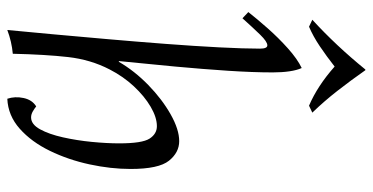

<svg xmlns="http://www.w3.org/2000/svg" viewBox="-267 -737 1019 525"><g transform="rotate(90 242.5 -474.5)"><path d="M62 15Q67 -36 73.5 -107.5Q80 -179 87 -259Q94 -339 100 -418Q106 -497 109.5 -564.5Q113 -632 113 -676Q113 -696 104 -696Q94 -696 75 -676.5Q56 -657 30 -628L13 -644Q31 -667 57 -696.5Q83 -726 112 -752Q141 -778 166 -790Q172 -777 175 -756.5Q178 -736 178 -711Q178 -657 173.5 -588.5Q169 -520 162 -444Q155 -368 147 -290H149Q174 -333 212.5 -370.5Q251 -408 292.5 -431.5Q334 -455 366 -455Q397 -455 419.5 -427Q442 -399 442 -322Q442 -268 429.5 -210Q417 -152 392.5 -101.5Q368 -51 332 -19Q296 13 250 15Q243 -6 248 -29.5Q253 -53 271 -64Q277 -59 285 -54.5Q293 -50 301 -50Q320 -50 333.5 -74.5Q347 -99 355.5 -137Q364 -175 368 -216Q372 -257 372 -291Q372 -354 359 -374Q346 -394 325 -394Q301 -394 272 -377Q243 -360 216 -331Q189 -302 170 -265Q143 -213 136 -151Q129 -89 127 0Q94 3 62 15ZM269 -810Q215 -833 162 -880Q134 -858 106.5 -839.5Q79 -821 53 -810L34 -819Q105 -884 170 -964H172Q200 -924 228.5 -887.5Q257 -851 288 -819Z"/></g></svg>

Font: Bona Nova SC
Style: Italic
Weight: 400
Italic angle: -4°
Designer: Mateusz Machalski
Foundry: Capitalics
Version: Version 4.001; ttfautohint (v1.8.4.7-5d5b)